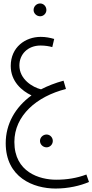

<svg xmlns="http://www.w3.org/2000/svg" viewBox="-20 -702 534 1109"><path d="M212 -608C232 -608 248 -625 248 -644C248 -665 232 -682 212 -682C191 -682 174 -665 174 -644C174 -625 191 -608 212 -608ZM301 387C374 387 444 371 494 349L479 306C423 327 366 336 304 336C209 336 63 293 63 118C63 -34 191 -145 361 -188L347 -236C299 -223 256 -206 217 -186C168 -198 92 -244 92 -324C92 -389 141 -439 214 -439C241 -439 264 -435 282 -430L293 -477C269 -484 244 -489 215 -489C127 -489 42 -430 42 -321C42 -232 106 -177 162 -151C67 -82 13 15 13 125C13 323 173 387 301 387ZM249 149C269 149 285 132 285 112C285 92 269 75 249 75C228 75 211 92 211 112C211 132 228 149 249 149Z"/></svg>

Font: Noto Sans Arabic Cond Light
Style: Regular
Weight: 300
Width: 3
Designer: Monotype Design Team, Nadine Chahine, Nizar Qandah and Khaled Hosny
Foundry: Monotype Imaging Inc.
Version: Version 2.012